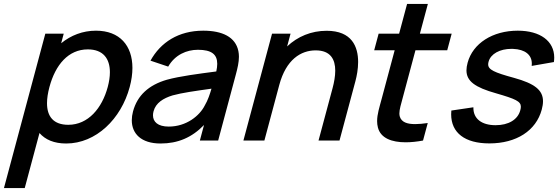

<svg xmlns="http://www.w3.org/2000/svg" viewBox="-57 -710 2828 970"><path d="M428 -555C361 -555 301.2 -531.5 252 -491.5L265 -540H172L-37 240H68L142.5 -38C171.5 -4.5 215.8 15 277.3 15C427.8 15 554.9 -108.5 598.3 -270.5C607.5 -304.7 612 -337.1 612 -367C612 -479.2 548.1 -555 428 -555ZM288.1 -79.5C212.6 -79.5 180.5 -121.9 180.5 -188.6C180.5 -213 184.8 -240.6 192.8 -270.5C222.8 -382.5 288.2 -460.5 386.7 -460.5C464.6 -460.5 498.2 -413.4 498.2 -345.1C498.2 -322.3 494.4 -297.1 487.3 -270.5C458.6 -163.5 388.6 -79.5 288.1 -79.5Z M1147.3 -452C1132.8 -523 1066.4 -555 969.9 -555C844.9 -555 754.1 -496 703.3 -403.5L792.7 -373.5C827.3 -433.5 886 -458.5 943 -458.5C1011.3 -458.5 1040.5 -435.6 1040.5 -387.6C1040.5 -376.1 1038.8 -363.3 1035.7 -349C945 -337 852.9 -325.5 785.4 -307C694.8 -280.5 636.9 -228.5 615 -147C610.9 -131.6 608.8 -116.7 608.8 -102.5C608.8 -35.4 655.5 15 754.1 15C841.6 15 912.2 -15 973.7 -78.5L952.7 0H1045.2L1134.2 -332.5C1143.2 -365.7 1150.1 -395.7 1150.1 -423.4C1150.1 -433.2 1149.2 -442.7 1147.3 -452ZM795.5 -70.5C739.8 -70.5 715.9 -95 715.9 -127.5C715.9 -134 716.9 -140.9 718.8 -148C730.2 -190.5 767.9 -213.5 814.7 -228C863.9 -241.5 926.6 -250 1011.4 -262C1004.2 -237 992.9 -202.5 977.7 -177.5C951.6 -125 884.5 -70.5 795.5 -70.5Z M1593.3 -554.5C1515.3 -554.5 1446.5 -525.5 1393.6 -475.5L1410.9 -540H1317.4L1172.7 0H1278.7L1354 -281C1388.3 -409 1462.8 -455.5 1537.8 -455.5C1614.1 -455.5 1636.7 -408.8 1636.7 -352.8C1636.7 -324.5 1630.9 -293.7 1623.4 -265.5L1552.2 0H1658.2L1738.6 -300C1745.6 -326.3 1752.3 -361.2 1752.3 -396.7C1752.3 -474.2 1720.8 -554.5 1593.3 -554.5Z M2041.9 -456H2202.4L2224.9 -540H2064.4L2104.6 -690H1999.6L1959.4 -540H1855.9L1833.4 -456H1936.9L1871.7 -212.5C1859.8 -168 1848.2 -132.3 1848.2 -98.4C1848.2 -87.3 1849.4 -76.4 1852.3 -65.5C1866.2 -11.7 1922.4 8.9 1992.5 8.9C2020.1 8.9 2050 5.7 2080.2 0L2104 -88.5C2080.5 -85.1 2058.9 -83 2040.1 -83C2000 -83 1971.9 -92.6 1963 -120.5C1961.4 -125.5 1960.7 -130.9 1960.7 -136.9C1960.7 -157.4 1969 -183.8 1978 -217.5Z M2415.2 14.5C2551.7 14.5 2651.4 -49.5 2680 -156.5C2684.1 -171.9 2686.3 -185.8 2686.3 -198.5C2686.3 -255 2643.7 -287.9 2540.4 -316.5C2438.7 -344.1 2409.3 -358.3 2409.3 -384.8C2409.3 -389 2410 -393.5 2411.4 -398.5C2421.9 -437.7 2468 -463.2 2526.9 -463.2C2529.6 -463.2 2532.4 -463.1 2535.1 -463C2595.4 -460.7 2629.8 -433.3 2629.8 -388.6C2629.8 -384.8 2629.6 -381 2629.1 -377L2741.3 -396.5C2742.4 -404.3 2743 -411.9 2743 -419.2C2743 -502.2 2672.7 -555 2558.8 -555C2431.8 -555 2331.7 -491 2305.4 -393C2301.6 -378.9 2299.6 -366.2 2299.6 -354.5C2299.6 -300 2342.7 -268.5 2449.5 -238.5C2547.5 -210.2 2574.4 -197.9 2574.4 -171C2574.4 -165.5 2573.3 -159.4 2571.4 -152.5C2558.9 -105.5 2511.9 -77.5 2446.9 -77.5C2376.2 -77.5 2334.6 -110.2 2334.6 -164.8C2334.6 -165.9 2334.6 -166.9 2334.6 -168L2223.2 -151.5C2222.6 -145 2222.3 -138.7 2222.3 -132.6C2222.3 -38.8 2291.8 14.5 2415.2 14.5Z"/></svg>

Font: Manrope
Style: SemiBoldItalic
Weight: 600
Italic angle: -15°
Designer: Mikhail Sharanda
Foundry: Mikhail Sharanda
Version: Version 4.502;hotconv 1.0.109;makeotfexe 2.5.65596